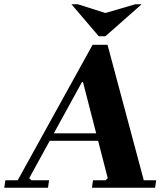

<svg xmlns="http://www.w3.org/2000/svg" viewBox="-64 -880 776 900"><path d="M161 0H-44L-39 -35H19L370 -670H440L610 -35H668L663 0H367L372 -35H431L441 -45L325.1 -495H320L73 -45L83 -35H166ZM161 -255H487L482 -220H156ZM570 -860H600L430 -710H399L271 -860H301L430 -819Z"/></svg>

Font: Brygada 1918
Style: Italic
Weight: 400
Italic angle: -8°
Designer: Mateusz Machalski | Borys Kosmynka | Przemek Hoffer
Foundry: NIEPODLEGLA 2018
Version: Version 3.006